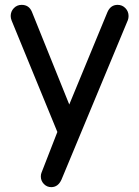

<svg xmlns="http://www.w3.org/2000/svg" viewBox="-20 -535 573 790"><path d="M509 -469Q509 -460 506 -452L233 204Q219 235 191 235Q173 235 160.5 222Q148 209 148 191Q148 182 151 175L216 8L28 -450Q24 -460 24 -469Q24 -488 37 -501.5Q50 -515 69 -515Q99 -515 111 -487L265 -105L422 -485Q435 -515 464 -515Q483 -515 496 -501.5Q509 -488 509 -469Z"/></svg>

Font: Varela Round
Style: Regular
Weight: 400
Designer: Joe Prince
Foundry: Joe Prince
Version: Version 1.000